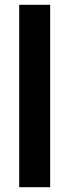

<svg xmlns="http://www.w3.org/2000/svg" viewBox="-20 -780 290 800"><path d="M189 0H60V-760H189Z"/></svg>

Font: Noto Sans Sinhala ExtraCondensed
Style: Bold
Weight: 700
Width: 2
Designer: Jelle Bosma - Monotype Design Team
Foundry: Monotype Imaging Inc.
Version: Version 2.006; ttfautohint (v1.8.4.7-5d5b)